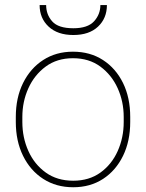

<svg xmlns="http://www.w3.org/2000/svg" viewBox="-20 -747 590 776"><path d="M43.9 -253.9V-274.4Q43.9 -352.1 73.2 -411.4Q102.5 -470.7 154.5 -504.4Q206.5 -538.1 274.9 -538.1Q344.2 -538.1 396.2 -504.4Q448.2 -470.7 477.3 -411.4Q506.3 -352.1 506.3 -274.4V-253.9Q506.3 -176.8 477.3 -117.2Q448.2 -57.6 396.5 -23.9Q344.7 9.8 275.9 9.8Q207 9.8 154.8 -23.9Q102.5 -57.6 73.2 -117.2Q43.9 -176.8 43.9 -253.9ZM70.3 -274.4V-253.9Q70.3 -190.9 94.7 -136.7Q119.1 -82.5 165 -49.6Q210.9 -16.6 275.9 -16.6Q340.3 -16.6 386 -49.6Q431.6 -82.5 455.8 -136.7Q480 -190.9 480 -253.9V-274.4Q480 -336.4 455.6 -390.4Q431.2 -444.3 385.5 -478Q339.8 -511.7 274.9 -511.7Q210.4 -511.7 164.8 -478Q119.1 -444.3 94.7 -390.4Q70.3 -336.4 70.3 -274.4ZM385.7 -726.6H412.1Q412.1 -673.3 376.2 -639.4Q340.3 -605.5 276.4 -605.5Q212.9 -605.5 176.5 -639.4Q140.1 -673.3 140.1 -726.6H166.5Q166.5 -688 191.2 -660.4Q215.8 -632.8 276.4 -632.8Q334.5 -632.8 360.1 -660.9Q385.7 -689 385.7 -726.6Z"/></svg>

Font: Vazirmatn RD FD Thin
Style: Regular
Weight: 100
Designer: Saber Rastikerdar
Foundry: Saber Rastikerdar
Version: Version 33.003